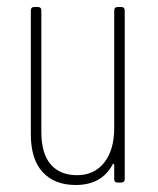

<svg xmlns="http://www.w3.org/2000/svg" viewBox="-20 -521 451 548"><path d="M316 -501H326Q336 -501 336 -491V-10Q336 0 326 0H316Q306 0 306 -10V-50Q306 -53 304 -53.5Q302 -54 301 -51Q270 7 196 7Q136 7 102 -29.5Q68 -66 68 -138V-491Q68 -501 78 -501H88Q98 -501 98 -491V-145Q98 -83 124.5 -52Q151 -21 200 -21Q249 -21 277.5 -57Q306 -93 306 -156V-491Q306 -501 316 -501Z"/></svg>

Font: Barlow Condensed Thin
Style: Regular
Weight: 250
Width: 3
Designer: Jeremy Tribby
Foundry: Tribby Type
Version: Version 1.408